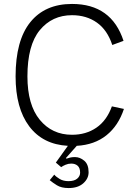

<svg xmlns="http://www.w3.org/2000/svg" viewBox="-20 -730 695 973"><path d="M255 155Q264 166 282.5 177Q301 188 327 188Q356 188 371 175.5Q386 163 386 145Q386 121 373.5 110Q361 99 341 99Q326 99 312 105Q298 111 290 117L263 94L324 9Q197 2 128 -90Q59 -182 59 -343Q59 -525 133.5 -617.5Q208 -710 345 -710Q545 -710 606 -523L549 -502Q524 -578 471 -615.5Q418 -653 345 -653Q244 -653 181.5 -577Q119 -501 119 -343Q119 -199 181.5 -123Q244 -47 345 -47Q416 -47 468.5 -83Q521 -119 547 -191L608 -178Q580 -93 519.5 -44.5Q459 4 369 9L314 71L317 74Q326 71 335.5 68.5Q345 66 360 66Q385 66 407 84.5Q429 103 429 143Q429 175 402 199Q375 223 328 223Q291 223 268.5 209Q246 195 232 183Z"/></svg>

Font: Haskoy Light
Style: Regular
Weight: 300
Designer: Ertekin Erdin
Foundry: Ertekin Erdin
Version: Version 2.000; ttfautohint (v1.8.4.7-5d5b)